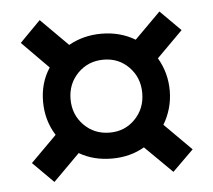

<svg xmlns="http://www.w3.org/2000/svg" viewBox="-43 -683 687 619"><g transform="rotate(-5 300.0 -373.5)"><path d="M494 -111 406 -198Q360 -171 301 -171Q241 -171 195 -198L109 -112L42 -179L126 -263Q95 -312 95 -373Q95 -434 126 -481L40 -568L107 -636L195 -548Q243 -575 301 -575Q362 -575 410 -546L494 -630L560 -564L476 -480Q505 -431 505 -373Q505 -343 497 -315.5Q489 -288 475 -265L562 -178ZM301 -255Q350 -255 383 -289Q416 -323 416 -373Q416 -423 383 -457Q350 -491 301 -491Q251 -491 217.5 -457Q184 -423 184 -373Q184 -323 217.5 -289Q251 -255 301 -255Z"/></g></svg>

Font: Tiny
Style: Bold
Weight: 700
Monospace: yes
Designer: Philipp Nurullin, Konstantin Bulenkov
Foundry: JetBrains
Version: Version 2.251; ttfautohint (v1.8.4.7-5d5b)